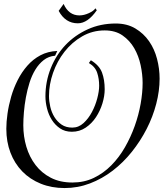

<svg xmlns="http://www.w3.org/2000/svg" viewBox="-20 -918 828 972"><path d="M440 -613Q483 -587 496.5 -550.5Q510 -514 510 -466Q510 -432 498.5 -394.5Q487 -357 466 -325Q445 -293 414 -272Q383 -251 344 -251Q309 -251 284 -268Q259 -285 242.5 -311Q226 -337 218 -369Q210 -401 210 -430Q210 -505 237 -572.5Q264 -640 311.5 -690Q359 -740 424 -769.5Q489 -799 566 -799Q623 -799 665 -774Q707 -749 734.5 -709.5Q762 -670 775 -620Q788 -570 788 -520Q788 -458 771 -392.5Q754 -327 722.5 -265.5Q691 -204 647.5 -149.5Q604 -95 550.5 -54Q497 -13 435.5 10.5Q374 34 307 34Q241 34 186.5 12Q132 -10 93 -50Q54 -90 33 -145Q12 -200 12 -266Q12 -301 18 -343Q24 -385 36.5 -428.5Q49 -472 69.5 -512.5Q90 -553 118.5 -585.5Q147 -618 184.5 -638Q222 -658 270 -660L259 -636Q226 -633 201.5 -614Q177 -595 159 -565.5Q141 -536 129.5 -499.5Q118 -463 111 -424.5Q104 -386 101 -349.5Q98 -313 98 -284Q98 -227 113.5 -175Q129 -123 160 -82.5Q191 -42 237.5 -18Q284 6 347 6Q406 6 455 -17.5Q504 -41 543.5 -81Q583 -121 612.5 -172.5Q642 -224 662 -280Q682 -336 692 -392.5Q702 -449 702 -498Q702 -541 692 -588Q682 -635 659.5 -674Q637 -713 600.5 -738.5Q564 -764 510 -764Q448 -764 396 -734Q344 -704 306.5 -656Q269 -608 248.5 -549Q228 -490 228 -432Q228 -406 234.5 -377.5Q241 -349 255.5 -325.5Q270 -302 292 -287Q314 -272 346 -272Q378 -272 403 -295Q428 -318 445.5 -351Q463 -384 472.5 -420.5Q482 -457 482 -484Q482 -519 472 -549.5Q462 -580 430 -599ZM470 -866Q424 -800 374 -800Q311 -800 277 -863L302 -898Q328 -840 382 -840Q405 -840 430 -851.5Q455 -863 463 -876Z"/></svg>

Font: Lucien Schoenschriftv CAT
Style: Regular
Weight: 400
Designer: Lucian Bernhard 1928
Foundry: CAT-Fonts Peter Wiegel
Version: Version 1.000